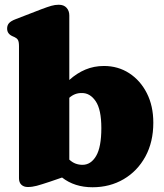

<svg xmlns="http://www.w3.org/2000/svg" viewBox="-20 -775 690 809"><path d="M272 -710V-438Q303.5 -466.5 339.8 -481.8Q376 -497 418 -497Q477.5 -497 524.5 -466.5Q571.5 -436 598.8 -382.2Q626 -328.5 626 -258Q626 -176.5 592.5 -115.2Q559 -54 501 -20Q443 14 370 14Q294 14 241.5 -27L189 -9Q154.5 2.5 135 7.8Q115.5 13 97 13Q80.5 13 70.2 3.5Q60 -6 60 -24V-580.5Q60 -600 55.2 -607.2Q50.5 -614.5 41.5 -618.5L32.5 -622.5Q10 -632.5 10 -654.5Q10 -668.5 18 -677.5Q26 -686.5 45.5 -694L154 -736Q180.5 -746 196.2 -750.5Q212 -755 227.5 -755Q249 -755 260.5 -742.2Q272 -729.5 272 -710ZM324.5 -383Q295 -383.5 272 -363V-102.5Q285 -90.5 298.8 -85.5Q312.5 -80.5 327.5 -80.5Q363 -80.5 385 -117.8Q407 -155 407 -235.5Q407 -313.5 383.2 -348.5Q359.5 -383.5 324.5 -383Z"/></svg>

Font: Fraunces 9pt S050 Black
Style: Regular
Weight: 900
Version: Version 1.000; ttfautohint (v1.8.3)